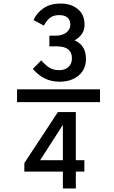

<svg xmlns="http://www.w3.org/2000/svg" viewBox="-20 -832 640 1081"><path d="M117 134H334V229H407V134H455V70H407V-201H306L117 86ZM206 70 334 -129V70ZM165 -444C205.7 -396 255.3 -372 314 -372C359.3 -372 395.7 -383.7 423 -407C450.3 -430.3 464 -461.3 464 -500C464 -551.3 442.7 -586.3 400 -605C437.3 -625.7 456 -655 456 -693C456 -731 443.3 -760.3 418 -781C392.7 -801.7 360.5 -812 321.5 -812C282.5 -812 250.2 -803.2 224.5 -785.5C198.8 -767.8 180.3 -745.7 169 -719L227 -688C239 -710 251.5 -725.3 264.5 -734C277.5 -742.7 293.8 -747 313.5 -747C333.2 -747 348.5 -742.5 359.5 -733.5C370.5 -724.5 376 -711.2 376 -693.5C376 -675.8 368.8 -661.2 354.5 -649.5C340.2 -637.8 320.3 -631.7 295 -631H258V-571H299C356.3 -571 385 -548.7 385 -504C385 -482.7 378.3 -466.2 365 -454.5C351.7 -442.8 334.7 -437 314 -437C293.3 -437 275.8 -441 261.5 -449C247.2 -457 230.7 -471.3 212 -492ZM76 -257H543V-329H76Z"/></svg>

Font: Telex Regular
Style: Regular
Weight: 400
Designer: Andres Torresi
Foundry: Andres Torresi
Version: Version 1.001